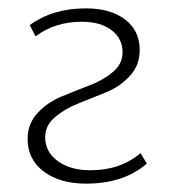

<svg xmlns="http://www.w3.org/2000/svg" viewBox="-20 -435 410 459"><path d="M186 4Q123 4 84.5 -25Q46 -54 46 -103Q46 -139 69.5 -164.5Q93 -190 126.5 -204Q160 -218 193 -230.5Q226 -243 249.5 -262.5Q273 -282 273 -310Q273 -343 246.5 -363Q220 -383 176 -383Q111 -383 65 -348L51 -375Q106 -415 185 -415Q244 -415 279 -388.5Q314 -362 314 -315Q314 -279 290.5 -253.5Q267 -228 234 -214.5Q201 -201 168 -188Q135 -175 111.5 -155Q88 -135 88 -107Q88 -72 118 -50Q148 -28 196 -28Q268 -28 316 -69L331 -44Q276 4 186 4Z"/></svg>

Font: EauTestInfant Light
Style: Regular
Weight: 300
Designer: Christian Thalmann (Catharsis Fonts)
Version: Version 0.001;PS 000.001;hotconv 1.0.88;makeotf.lib2.5.64775